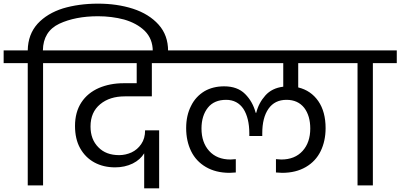

<svg xmlns="http://www.w3.org/2000/svg" viewBox="-47 -1016 2194 1052"><path d="M490 -996C490 -996 490 -996 490 -996C419 -996 355 -987 298 -970C241 -952 194 -924 159 -886C124 -847 106 -799 105 -740C105 -740 -27 -740 -27 -740C-27 -740 -27 -670 -27 -670C-27 -670 105 -670 105 -670C105 -670 105 0 105 0C105 0 189 0 189 0C189 0 189 -670 189 -670C189 -670 320 -670 320 -670C320 -670 320 -740 320 -740C320 -740 188 -740 188 -740C188 -740 188 -740 188 -740C189 -809 219 -858 278 -886C336 -913 407 -927 490 -927C490 -927 490 -927 490 -927C540 -927 588 -921 633 -909C678 -896 716 -876 746 -847C775 -818 790 -781 790 -736C790 -736 790 -720 790 -720C790 -720 874 -720 874 -720C874 -720 874 -737 874 -737C874 -737 874 -737 874 -737C874 -794 857 -842 822 -881C787 -920 740 -949 682 -968C623 -987 559 -996 490 -996Z M637 -488C637 -488 785 -488 785 -488C785 -488 785 -670 785 -670C785 -670 929 -670 929 -670C929 -670 930 -740 930 -740C930 -740 267 -740 267 -740C267 -740 267 -670 267 -670C267 -670 702 -670 702 -670C702 -670 702 -560 702 -560C702 -560 630 -560 630 -560C630 -560 630 -560 630 -560C580 -560 535 -551 495 -534C454 -516 422 -490 399 -455C376 -420 364 -377 364 -326C364 -326 364 -326 364 -326C364 -279 373 -238 392 -204C411 -170 437 -144 470 -126C503 -108 541 -99 584 -99C584 -99 584 -99 584 -99C619 -99 651 -106 680 -120C708 -134 729 -153 743 -176C743 -176 743 16 743 16C743 16 825 16 825 16C825 16 825 -302 825 -302C825 -302 748 -302 748 -302C748 -302 748 -302 748 -302C748 -272 741 -247 727 -227C713 -206 695 -191 674 -181C652 -171 629 -166 606 -166C606 -166 606 -166 606 -166C558 -166 520 -180 492 -209C463 -238 449 -276 449 -323C449 -323 449 -323 449 -323C449 -376 467 -416 502 -445C537 -474 582 -488 637 -488Z M1833 -670C1833 -670 1833 -740 1833 -740C1833 -740 876 -740 876 -740C876 -740 876 -670 876 -670C876 -670 1505 -670 1505 -670C1505 -670 1505 -541 1505 -541C1505 -541 1505 -541 1505 -541C1464 -536 1431 -520 1407 -493C1383 -466 1366 -435 1357 -398C1357 -398 1354 -398 1354 -398C1354 -398 1354 -398 1354 -398C1343 -439 1324 -473 1296 -501C1268 -529 1230 -543 1181 -543C1181 -543 1181 -543 1181 -543C1140 -543 1104 -534 1073 -516C1042 -497 1017 -471 1000 -436C982 -401 973 -361 973 -314C973 -314 973 -314 973 -314C973 -267 982 -225 1000 -188C1018 -151 1045 -122 1081 -101C1117 -80 1160 -69 1211 -69C1211 -69 1211 -69 1211 -69C1216 -69 1228 -70 1245 -71C1245 -71 1245 -144 1245 -144C1245 -144 1245 -144 1245 -144C1232 -143 1222 -142 1216 -142C1216 -142 1216 -142 1216 -142C1166 -142 1127 -158 1099 -189C1071 -220 1057 -261 1057 -312C1057 -312 1057 -312 1057 -312C1057 -359 1069 -397 1092 -426C1115 -455 1149 -469 1192 -469C1192 -469 1192 -469 1192 -469C1233 -469 1265 -452 1287 -419C1308 -386 1319 -341 1319 -286C1319 -286 1319 -271 1319 -271C1319 -271 1390 -271 1390 -271C1390 -271 1390 -286 1390 -286C1390 -286 1390 -286 1390 -286C1390 -342 1401 -387 1424 -420C1447 -453 1480 -469 1523 -469C1523 -469 1523 -469 1523 -469C1565 -469 1597 -454 1620 -425C1642 -396 1653 -358 1653 -312C1653 -312 1653 -312 1653 -312C1653 -261 1639 -220 1611 -189C1583 -158 1544 -142 1494 -142C1494 -142 1494 -142 1494 -142C1489 -142 1480 -143 1465 -144C1465 -144 1465 -71 1465 -71C1465 -71 1465 -71 1465 -71C1482 -70 1494 -69 1499 -69C1499 -69 1499 -69 1499 -69C1550 -69 1593 -80 1629 -101C1665 -122 1692 -151 1710 -188C1728 -225 1737 -267 1737 -314C1737 -314 1737 -314 1737 -314C1737 -373 1724 -423 1697 -462C1670 -501 1633 -526 1587 -537C1587 -537 1587 -670 1587 -670C1587 -670 1833 -670 1833 -670Z M1996 0C1996 0 1996 -670 1996 -670C1996 -670 2127 -670 2127 -670C2127 -670 2127 -740 2127 -740C2127 -740 1780 -740 1780 -740C1780 -740 1780 -670 1780 -670C1780 -670 1912 -670 1912 -670C1912 -670 1912 0 1912 0C1912 0 1996 0 1996 0Z"/></svg>

Font: Girnar Poppins
Style: Regular
Weight: 500
Designer: Ninad Kale (Devanagari), Jonny Pinhorn (Latin)
Foundry: Indian Type Foundry
Version: ""